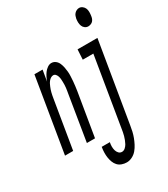

<svg xmlns="http://www.w3.org/2000/svg" viewBox="-271 -837 1020 1164"><g transform="rotate(-30 239.5 -255.0)"><path d="M-42 0 44 -520H101L88 -443Q93 -457 100 -471Q107 -485 116 -497Q125 -509 138.5 -518.5Q152 -528 166 -528Q182 -528 194.5 -518.5Q207 -509 213.5 -494Q220 -479 223 -463.5Q226 -448 227.5 -432Q229 -416 228 -399.5Q227 -383 226 -366.5Q225 -350 222.5 -333.5Q220 -317 218 -301L168 0H111L162 -312Q164 -322 165.5 -332.5Q167 -343 168.5 -353.5Q170 -364 170 -374Q170 -384 170 -394Q170 -404 169 -414Q168 -424 165 -433.5Q162 -443 155.5 -450.5Q149 -458 139 -458Q131 -458 122.5 -453Q114 -448 107.5 -440Q101 -432 97 -424Q93 -416 89.5 -407.5Q86 -399 83 -390.5Q80 -382 78 -373Q76 -364 74 -355Q72 -346 71 -338L15 0ZM473 -608Q460 -608 450 -615.5Q440 -623 435.5 -634.5Q431 -646 430.5 -659Q430 -672 432 -685Q434 -694 437 -702.5Q440 -711 446.5 -718Q453 -725 461.5 -729Q470 -733 479 -733Q491 -733 501.5 -725Q512 -717 516.5 -705.5Q521 -694 521 -681Q521 -668 519 -655Q518 -646 515 -637.5Q512 -629 506 -622Q500 -615 490.5 -611.5Q481 -608 473 -608ZM263 223Q245 223 228.5 217Q212 211 201 199Q190 187 184 171Q178 155 175.5 138Q173 121 173.5 103Q174 85 177 67V65H234V66Q231 80 231 94Q231 108 234.5 121Q238 134 247 143.5Q256 153 269 153Q282 153 292.5 143.5Q303 134 309 123Q315 112 319.5 100Q324 88 327.5 76Q331 64 333 52Q335 40 337 28L416 -450H342L346 -520H485L392 39Q389 59 384.5 78.5Q380 98 373 116.5Q366 135 356.5 153.5Q347 172 333.5 188Q320 204 301 213.5Q282 223 263 223Z"/></g></svg>

Font: Iosevka Fixed
Style: Italic
Weight: 400
Italic angle: -9°
Monospace: yes
Designer: Belleve Invis
Foundry: Belleve Invis
Version: Version 33.2.4